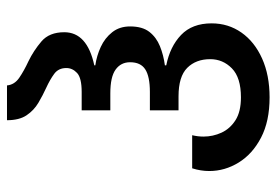

<svg xmlns="http://www.w3.org/2000/svg" viewBox="-144 -656 810 563"><g transform="rotate(-90 261.5 -375.0)"><path d="M257 10Q187 10 139 -15Q91 -40 66 -80.5Q41 -121 41 -167Q41 -192 49 -217H146Q142 -200 142 -184Q142 -156 153.5 -131Q165 -106 190 -90Q215 -74 257 -74Q315 -74 342 -100.5Q369 -127 369 -164Q369 -206 343.5 -231.5Q318 -257 260 -257H219V-341H273Q318 -341 339 -354.5Q360 -368 360 -399Q360 -426 338.5 -441.5Q317 -457 269 -457H219V-541H273Q314 -541 328.5 -554.5Q343 -568 343 -586Q343 -609 326 -621.5Q309 -634 285 -645Q263 -655 241 -668Q219 -681 204.5 -702.5Q190 -724 190 -760H292Q294 -738 314.5 -724Q335 -710 363 -697Q394 -682 421 -659Q448 -636 448 -592Q448 -525 351 -504V-501Q379 -497 405 -485Q431 -473 448 -451.5Q465 -430 465 -399Q465 -363 449 -342.5Q433 -322 407 -311.5Q381 -301 351 -297V-293Q406 -282 440 -249.5Q474 -217 474 -160Q474 -111 447 -72.5Q420 -34 371 -12Q322 10 257 10Z"/></g></svg>

Font: Noto Sans Georgian SemiCondensed Medium
Style: Regular
Weight: 500
Width: 4
Designer: Monotype Design Team, Akaki Razmadze
Foundry: Google LLC
Version: Version 2.005; ttfautohint (v1.8.4.7-5d5b)